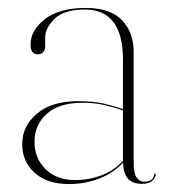

<svg xmlns="http://www.w3.org/2000/svg" viewBox="-20 -456 427 484"><path d="M36 -93Q36 -138 73 -169.5Q110 -201 177 -201Q214 -201 240.8 -195Q267.5 -189 290 -181V-305Q290 -432 194 -432Q141 -432 117.5 -408.5Q94 -385 94 -363V-341Q94 -329 88.2 -324Q82.5 -319 75 -319Q57 -319 57 -344Q57 -379.5 93.2 -407.8Q129.5 -436 196 -436Q257.5 -436 287.2 -405.5Q317 -375 317 -323V-45Q317 -19 324.5 -8.5Q332 2 343.5 2Q366.5 2 369 -17Q369 -19 371 -19Q372.5 -19 372.5 -17Q372.5 -8 363.5 -0.2Q354.5 7.5 338 7.5Q290.5 7.5 290.5 -46Q266 -20 230.2 -6Q194.5 8 154 8Q99.5 8 67.8 -20Q36 -48 36 -93ZM67 -99Q67 -56.5 95.2 -29.2Q123.5 -2 170 -2Q203.5 -2 235.2 -13.8Q267 -25.5 290 -50.5V-177.5Q268 -185.5 243 -191.2Q218 -197 189 -197Q128.5 -197 97.8 -169Q67 -141 67 -99Z"/></svg>

Font: Fraunces 144pt S000 Thin
Style: Regular
Weight: 100
Version: Version 1.000; ttfautohint (v1.8.3)